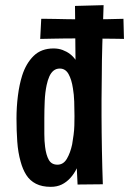

<svg xmlns="http://www.w3.org/2000/svg" viewBox="-20 -715 501 745"><path d="M44 -255Q44 -300 49.5 -343.5Q55 -387 66 -422Q81 -469 110.5 -498Q140 -527 188 -527Q207 -527 223 -521Q239 -515 251.5 -505.5Q264 -496 273 -483Q273 -502 272.5 -529.5Q272 -557 272 -587Q272 -617 271.5 -644.5Q271 -672 271 -692L382 -695Q379 -610 377 -543Q375 -476 375 -423.5Q375 -371 374 -328Q374 -297 374 -264.5Q374 -232 374.5 -198.5Q375 -165 375.5 -131Q376 -97 377 -64.5Q378 -32 379 0L281 1L278 -62Q268 -41 253 -24.5Q238 -8 219.5 1Q201 10 177 10Q143 10 119.5 -2Q96 -14 82 -36Q68 -58 60 -88Q50 -123 47 -165.5Q44 -208 44 -255ZM152 -256Q152 -224 152 -195.5Q152 -167 155 -145Q159 -113 169.5 -94.5Q180 -76 203 -76Q226 -76 239.5 -99Q253 -122 260 -155Q263 -173 265.5 -191.5Q268 -210 268.5 -228.5Q269 -247 269 -265Q269 -293 268 -321Q267 -349 263 -372Q258 -406 246 -427.5Q234 -449 212 -449Q198 -449 188 -441Q178 -433 171.5 -418.5Q165 -404 161 -385Q155 -357 153.5 -323Q152 -289 152 -256ZM136 -564 140 -642Q143 -642 157.5 -642Q172 -642 194 -641.5Q216 -641 243 -640.5Q270 -640 300 -640Q320 -640 345.5 -640Q371 -640 394.5 -640.5Q418 -641 436 -641.5Q454 -642 459 -642L461 -564Q454 -564 434.5 -564.5Q415 -565 389.5 -565Q364 -565 338 -565.5Q312 -566 294 -566Q229 -566 186.5 -565Q144 -564 136 -564Z"/></svg>

Font: Truculenta
Style: Bold
Weight: 700
Designer: Ivan Castro, Eva Sanz & Omnibus-Type Team
Foundry: Omnibus-Type
Version: Version 1.002